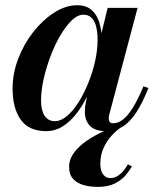

<svg xmlns="http://www.w3.org/2000/svg" viewBox="-20 -490 602 732"><path d="M157 10Q89.5 10 58.8 -34Q28 -78 28 -152.5Q28 -210 49.5 -266.2Q71 -322.5 107.2 -368.5Q143.5 -414.5 187 -442.2Q230.5 -470 274.5 -470Q308 -470 328.5 -452.5Q349 -435 358.5 -404.8Q368 -374.5 368 -337Q368 -308 361.2 -271.2Q354.5 -234.5 341.8 -195.5Q329 -156.5 310.8 -119.8Q292.5 -83 269 -53.8Q245.5 -24.5 217.5 -7.2Q189.5 10 157 10ZM189 -28Q212 -28 235.5 -47.8Q259 -67.5 279.8 -100.8Q300.5 -134 317 -174.8Q333.5 -215.5 342.8 -257.8Q352 -300 352 -338Q352 -367.5 346.5 -389Q341 -410.5 329 -422.2Q317 -434 298 -434Q276 -434 253.2 -412Q230.5 -390 209.5 -354Q188.5 -318 172.2 -274.8Q156 -231.5 146.2 -187.8Q136.5 -144 136.5 -107Q136.5 -69 150.2 -48.5Q164 -28 189 -28ZM384 10Q342.5 10 323 -10.2Q303.5 -30.5 303.5 -64.5Q303.5 -73.5 304.2 -80.5Q305 -87.5 306 -92.5L321 -171L346.5 -249.5L360.5 -337.5L390.5 -460H504.5L396.5 -53Q394.5 -45 394.5 -37.5Q394.5 -30 398.5 -25Q402.5 -20 412 -20Q429.5 -20 447.8 -33.5Q466 -47 485.5 -77.8Q505 -108.5 527 -161L546 -154.5Q523 -97 499.2 -60.8Q475.5 -24.5 447.5 -7.2Q419.5 10 384 10ZM353 222.5Q324.5 222.5 299.5 215.8Q274.5 209 259 192.2Q243.5 175.5 243.5 147Q243.5 117 262.5 91.8Q281.5 66.5 311.2 46.2Q341 26 374.2 11Q407.5 -4 436 -13L441 -4Q424 7 405.8 26.8Q387.5 46.5 375 73.8Q362.5 101 362.5 133.5Q362.5 161 373.2 175Q384 189 400 189Q416 189 429 180.5Q442 172 451.8 160Q461.5 148 467.5 136.5L483 144Q475.5 158 460.5 176.5Q445.5 195 419.2 208.8Q393 222.5 353 222.5Z"/></svg>

Font: Bodoni Moda 11pt SemiBold
Style: Italic
Weight: 600
Italic angle: -13°
Designer: Owen Earl
Foundry: indestructible type
Version: Version 2.004